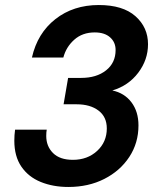

<svg xmlns="http://www.w3.org/2000/svg" viewBox="-20 -732 636 764"><path d="M252 12Q191 12 142 -8Q93 -28 65 -69Q37 -110 37 -172Q37 -195 40 -216H166Q165 -211 164.5 -205Q164 -199 164 -191Q164 -150 191 -123Q218 -96 270 -96Q328 -96 366.5 -131.5Q405 -167 405 -221Q405 -267 372 -292Q339 -317 285 -317H233L251 -422H303Q364 -422 402 -452Q440 -482 440 -533Q440 -564 418 -583.5Q396 -603 357 -603Q308 -603 275.5 -574Q243 -545 232 -503H107Q129 -600 200.5 -656Q272 -712 373 -712Q469 -712 519 -667.5Q569 -623 569 -556Q569 -494 530 -442.5Q491 -391 427 -372Q475 -362 503 -325Q531 -288 531 -233Q531 -163 494.5 -107.5Q458 -52 395 -20Q332 12 252 12Z"/></svg>

Font: DeepMind Sans
Style: Bold Italic
Weight: 700
Italic angle: -10°
Designer: Jonny Pinhorn / Modifications: Colophon Foundry
Foundry: Colophon Foundry
Version: Version 1.002; ttfautohint (v1.8.2)